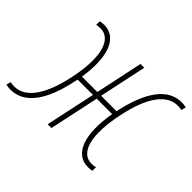

<svg xmlns="http://www.w3.org/2000/svg" viewBox="-137 -731 934 934"><g transform="rotate(45 330.5 -264.0)"><path d="M14 9C107 9 174 -77 208 -246C209 -250 210 -253 211 -257H316L261 0H287L342 -257H448C419 -93 456 9 547 9C557 9 565 8 575 6V-19C567 -16 558 -15 548 -15C470 -15 445 -116 480 -281C511 -433 569 -512 645 -512C654 -512 664 -511 672 -509L678 -533C668 -536 656 -537 647 -537C555 -537 489 -452 453 -282H347L399 -527H373L321 -282H215C240 -441 202 -537 113 -537C104 -537 96 -535 86 -533V-509C94 -511 103 -512 113 -512C190 -512 217 -411 182 -246C150 -94 92 -15 16 -15C7 -15 -3 -16 -11 -18L-17 5C-7 8 5 9 14 9Z"/></g></svg>

Font: Noto Sans Condensed Thin
Style: Italic
Weight: 100
Width: 3
Italic angle: -12°
Designer: Monotype Design Team
Foundry: Monotype Imaging Inc.
Version: Version 2.013